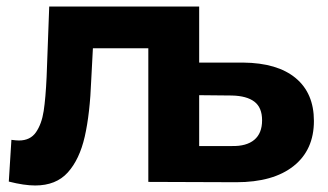

<svg xmlns="http://www.w3.org/2000/svg" viewBox="-20 -558 1005 589"><path d="M591 -538V0H435V-410H265L260 -315Q256 -209 240 -139Q224 -69 188 -29Q152 11 88 11Q54 11 7 -1L15 -129Q31 -127 38 -127Q73 -127 90.5 -152.5Q108 -178 114 -217.5Q120 -257 123 -322L131 -538ZM943 -187Q943 -98 880.5 -48.5Q818 1 705 1L435 0V-538H590V-366H726Q831 -365 887 -318.5Q943 -272 943 -187ZM784 -189Q784 -228 760.5 -246Q737 -264 691 -265L590 -266V-110H691Q736 -109 760 -129Q784 -149 784 -189Z"/></svg>

Font: APTA Sans Regular
Style: Bold Italic
Weight: 700
Version: Version 7.200